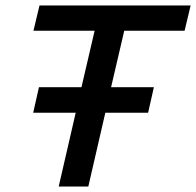

<svg xmlns="http://www.w3.org/2000/svg" viewBox="-20 -680 715 700"><path d="M653 -568H433L385 -362H541L520 -269H364L302 0H194L256 -269H101L122 -362H277L325 -568H102L124 -660H675Z"/></svg>

Font: Elaine Sans Medium
Style: Italic
Weight: 500
Italic angle: -13°
Designer: Wei Huang
Foundry: Wei Huang
Version: Version 2.001;December 24, 2019;FontCreator 12.0.0.2547 64-b